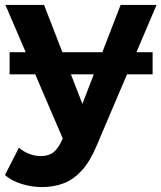

<svg xmlns="http://www.w3.org/2000/svg" viewBox="-25 -558 656 780"><path d="M145 202Q103 202 62 189Q21 176 -5 153L52 42Q70 58 93.5 67Q117 76 140 76Q173 76 192.5 60.5Q212 45 228 9L256 -57L278 -54L465 -538H611L368 33Q341 98 307.5 134.5Q274 171 234 186.5Q194 202 145 202ZM237 21 -3 -538H154L336 -68ZM14 -256V-346H595V-256Z"/></svg>

Font: Montserrat Thin
Style: Bold
Weight: 700
Version: Version 9.000